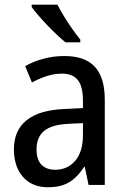

<svg xmlns="http://www.w3.org/2000/svg" viewBox="-20 -786 536 816"><path d="M253.9 -547.9Q341.3 -547.9 383.3 -502Q425.3 -456.1 425.3 -362.8V0H356.4L340.3 -76.7H337.4Q318.8 -48.3 297.9 -29.1Q276.9 -9.8 249.5 0Q222.2 9.8 184.1 9.8Q138.2 9.8 106 -10.3Q73.7 -30.3 56.4 -66.4Q39.1 -102.5 39.1 -150.9Q39.1 -232.4 93.8 -275.6Q148.4 -318.8 254.9 -322.8L332.5 -326.7V-358.4Q332.5 -419.4 310.3 -446.3Q288.1 -473.1 244.1 -473.1Q211.9 -473.1 180.2 -463.1Q148.4 -453.1 115.7 -435.5L86.9 -504.9Q122.1 -524.9 164.8 -536.4Q207.5 -547.9 253.9 -547.9ZM332.5 -262.7 271.5 -259.8Q198.7 -256.3 167 -229.2Q135.3 -202.1 135.3 -151.9Q135.3 -106.9 156.5 -85.7Q177.7 -64.5 213.9 -64.5Q267.1 -64.5 299.8 -102.8Q332.5 -141.1 332.5 -211.9ZM224.1 -766.1Q235.8 -743.2 252.7 -715.6Q269.5 -688 287.8 -662.1Q306.2 -636.2 321.3 -617.7V-606H258.3Q242.2 -619.1 221.7 -638.4Q201.2 -657.7 180.4 -679.4Q159.7 -701.2 142.3 -721.4Q125 -741.7 114.7 -756.3V-766.1Z"/></svg>

Font: Open Sans SemiCondensed Medium
Style: Regular
Weight: 500
Width: 4
Designer: Monotype Design Team
Foundry: Monotype Imaging Inc.
Version: Version 3.000